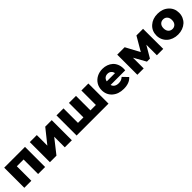

<svg xmlns="http://www.w3.org/2000/svg" viewBox="437 -2099 3656 3656"><g transform="rotate(-45 2265.0 -271.0)"><path d="M64 0V-542H624V0H435.1V-391.1H252.9V0Z M752.9 0V-542H941.9V-257.8L1168.9 -542H1343.8V0H1153.8V-285.2L929.2 0Z M1471.7 0V-542H1660.6V-151.9H1807.6V-542H1996.6V-151.9H2142.6V-542H2330.6V0Z M2737.3 8.8Q2594.2 8.8 2506.3 -70.1Q2418.5 -148.9 2418.5 -272Q2418.5 -352.1 2457.3 -416Q2496.1 -480 2564.2 -515.4Q2632.3 -550.8 2716.3 -550.8Q2776.9 -550.8 2829.3 -531.7Q2881.8 -512.7 2921.4 -477.8Q2960.9 -442.9 2983.6 -389.2Q3006.3 -335.4 3006.3 -270Q3006.3 -253.4 3004.4 -223.1H2610.4Q2621.6 -181.6 2656.2 -158.9Q2690.9 -136.2 2742.7 -136.2Q2782.7 -136.2 2811.3 -147.2Q2839.8 -158.2 2867.7 -183.1L2967.8 -79.1Q2891.1 8.8 2737.3 8.8ZM2607.4 -323.2H2828.6Q2821.3 -366.2 2791.7 -391.1Q2762.2 -416 2718.8 -416Q2674.3 -416 2644.5 -391.1Q2614.7 -366.2 2607.4 -323.2Z M3107.4 0V-542H3307.6L3459.5 -258.8L3624.5 -542H3803.2L3804.7 0H3633.3V-284.2L3494.6 -47.9H3413.6L3278.3 -289.1V0Z M3892.1 -272Q3892.1 -394 3978.8 -472.4Q4065.4 -550.8 4199.2 -550.8Q4333 -550.8 4419.2 -472.4Q4505.4 -394 4505.4 -272Q4505.4 -211.4 4482.4 -159.2Q4459.5 -106.9 4419.2 -70.1Q4378.9 -33.2 4322 -12.2Q4265.1 8.8 4199.2 8.8Q4133.3 8.8 4076.2 -12.2Q4019 -33.2 3978.5 -70.1Q3938 -106.9 3915 -159.2Q3892.1 -211.4 3892.1 -272ZM4199.2 -142.1Q4248.5 -142.1 4280.3 -176.8Q4312 -211.4 4312 -272Q4312 -332 4280.3 -366Q4248.5 -399.9 4199.2 -399.9Q4148.9 -399.9 4116.9 -366Q4085 -332 4085 -272Q4085 -211.4 4116.9 -176.8Q4148.9 -142.1 4199.2 -142.1Z"/></g></svg>

Font: Montserrat ExtraBold
Style: Regular
Weight: 800
Designer: Julieta Ulanovsky
Foundry: Julieta Ulanovsky
Version: Version 9.000